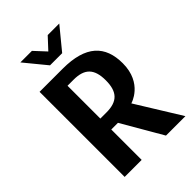

<svg xmlns="http://www.w3.org/2000/svg" viewBox="-259 -1009 1117 1117"><g transform="rotate(-45 300.0 -450.0)"><path d="M280 -250 425 0H585L415 -275C415 -275 545 -310 545 -475C545 -620 465 -700 275 -700H85V0H225V-250ZM225 -340V-610H275C365 -610 405 -570 405 -475C405 -380 365 -340 275 -340ZM337 -766 447 -900H352L287 -830L222 -900H127L237 -766Z"/></g></svg>

Font: Scada
Style: Bold
Weight: 700
Designer: Jovanny Lemonad
Foundry: Jovanny Lemonad
Version: Version 3.005